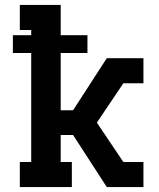

<svg xmlns="http://www.w3.org/2000/svg" viewBox="-20 -755 640 775"><path d="M60 0V-101H106V-541H32V-613H106V-634H60V-735H225V-613H333V-541H225V-310H275L411 -520H559V-419H478L371 -260L478 -101H559V0H411L275 -210H225V-101H270V0Z"/></svg>

Font: Iosevka Etoile
Style: Bold
Weight: 700
Designer: Belleve Invis
Foundry: Belleve Invis
Version: Version 28.1.0; ttfautohint (v1.8.4)